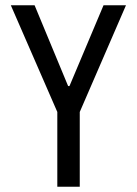

<svg xmlns="http://www.w3.org/2000/svg" viewBox="-20 -707 519 727"><path d="M197 0V-283L21 -687H111L238 -381H243L372 -687H457L282 -283V0Z"/></svg>

Font: Archivo ExtraCondensed
Style: Regular
Weight: 400
Width: 2
Designer: Hector Gatti
Foundry: Omnibus-Type
Version: Version 2.001